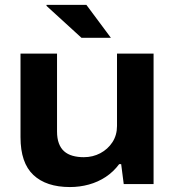

<svg xmlns="http://www.w3.org/2000/svg" viewBox="-20 -744 707 776"><path d="M262.7 12Q166.9 12 114.9 -36.8Q62.9 -85.7 62.9 -189.3V-527.4H210.5V-212.9Q210.5 -184.5 218 -164.6Q225.4 -144.7 239.4 -132.4Q253.3 -120.1 273.6 -114.4Q293.9 -108.7 318.8 -108.7Q355 -108.7 385.5 -124.8Q415.9 -141 434.4 -169.3Q452.9 -197.7 452.9 -234.9V-527.4H600.7V0H480.1L469.7 -80.7H461.7Q438.7 -49.7 407.3 -28.9Q375.8 -8.2 338.9 1.9Q302 12 262.7 12ZM428.2 -591.2H309.3L168 -720.2V-724.4H329.1Z"/></svg>

Font: Archivo SemiBold SemiExpanded
Style: Regular
Weight: 600
Width: 6
Version: Version 2.001